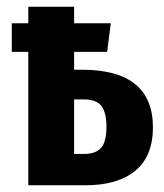

<svg xmlns="http://www.w3.org/2000/svg" viewBox="-20 -550 486 570"><path d="M434 -172Q434 -86 381.5 -43Q329 0 234 0H64V-396H15V-481H64V-530H200V-481H309L298 -396H200V-343H223Q434 -343 434 -172ZM296 -173Q296 -216 281 -235.5Q266 -255 228 -255H200V-93H230Q264 -93 280 -111Q296 -129 296 -173Z"/></svg>

Font: Fira Sans Compressed SemiBold
Style: Regular
Weight: 600
Width: 1
Designer: bBox Type GmbH & Carrois Corporate GbR & Edenspiekermann AG
Foundry: bBox Type GmbH & Carrois Corporate GbR & Edenspiekermann AG
Version: Version 4.301